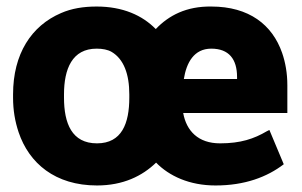

<svg xmlns="http://www.w3.org/2000/svg" viewBox="-20 -558 926 588"><path d="M20 -259C20 -220 26 -186 37 -153C69 -58 149 10 277 10C357 10 416 -19 458 -60C498 -19 560 10 640 10C730 10 798 -16 849 -55L805 -160L797 -156C758 -133 717 -119 654 -119C587 -119 551 -157 541 -212H860V-297C860 -334 854 -367 844 -396C814 -482 743 -538 627 -538C551 -539 497 -511 457 -469C416 -511 356 -538 276 -538C235 -538 199 -532 167 -518C76 -479 20 -393 20 -269ZM176 -259V-269C176 -347 201 -409 276 -409C294 -409 310 -406 322 -399C359 -377 376 -331 376 -269V-259C376 -180 353 -119 277 -119C200 -119 176 -180 176 -259ZM543 -316C551 -366 574 -409 627 -409C681 -409 706 -377 706 -322V-316Z"/></svg>

Font: Asimov Pro
Style: Blk
Weight: 900
Designer: Google
Version: Version 2.000980; 2014